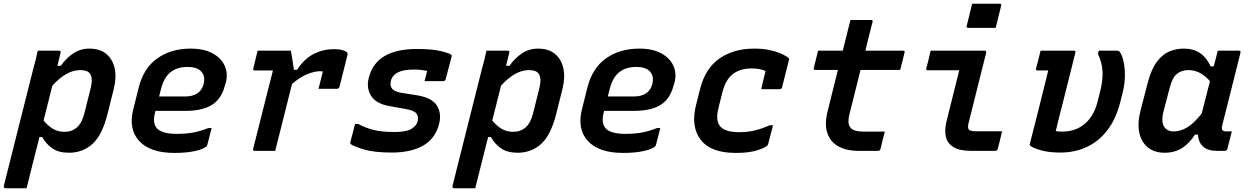

<svg xmlns="http://www.w3.org/2000/svg" viewBox="-53 -807 6673 1027"><path d="M149 -536H263Q268 -536 270.5 -532.5Q273 -529 271 -525Q262 -491 254 -455H272Q301 -496 339 -521.5Q377 -547 425 -547Q481 -547 515 -519Q549 -491 560 -443Q571 -395 556 -333L522 -197Q494 -85 442 -37.5Q390 10 316 10Q261 10 227 -13.5Q193 -37 173 -74H158Q141 -6 123.5 62.5Q106 131 89 200H-24Q-28 200 -31 196.5Q-34 193 -33 189Q6 33 45.5 -123.5Q85 -280 124 -435Q132 -463 138 -488Q144 -513 149 -536ZM375 -432Q303 -432 227 -349Q215 -302 203.5 -255.5Q192 -209 180 -162Q209 -129 234.5 -115.5Q260 -102 292 -102Q332 -102 359 -126Q386 -150 399 -203L433 -340Q446 -396 424 -418Q411 -432 375 -432Z M967 -547Q1038 -547 1084.5 -521.5Q1131 -496 1149.5 -454Q1168 -412 1154 -362L1149 -346Q1130 -276 1079 -245Q1028 -214 939 -214H779L777 -208Q761 -150 786 -121Q813 -91 892 -91Q944 -91 982.5 -98.5Q1021 -106 1061 -122H1079Q1068 -77 1056 -33Q1055 -30 1054 -28Q1053 -26 1051 -24Q1037 -10 991.5 0.5Q946 11 880 11Q750 11 691.5 -53Q633 -117 660 -223L688 -335Q714 -442 788 -494.5Q862 -547 967 -547ZM950 -449Q895 -449 859.5 -421Q824 -393 808 -330L798 -291H938Q976 -291 1001.5 -307Q1027 -323 1036 -357Q1047 -401 1022 -426Q1012 -437 994 -443Q976 -449 950 -449Z M1325 -536H1503Q1503 -536 1506 -518Q1509 -500 1513 -476Q1517 -452 1519 -434H1536Q1574 -492 1624 -518Q1674 -544 1735 -544Q1761 -544 1778.5 -539Q1796 -534 1803 -527Q1808 -521 1806 -514L1763 -343Q1760 -332 1749 -332H1650L1655 -349Q1664 -386 1674 -425Q1669 -426 1658 -426Q1629 -426 1590 -410Q1551 -394 1509 -358Q1494 -298 1477 -230.5Q1460 -163 1444 -99Q1437 -73 1431 -48Q1425 -23 1419 0H1309Q1298 0 1301 -11Q1317 -73 1335.5 -147Q1354 -221 1372.5 -295Q1391 -369 1407 -430H1310Q1298 -430 1302 -441Q1308 -465 1313.5 -488.5Q1319 -512 1325 -536Z M2177 -545Q2262 -545 2308 -533Q2354 -521 2362 -513Q2365 -509 2362 -501L2331 -384Q2328 -373 2316 -373H2218L2220 -381Q2224 -395 2226.5 -406.5Q2229 -418 2232 -428Q2216 -431 2199 -433Q2182 -435 2162 -435Q2104 -435 2074.5 -419.5Q2045 -404 2038 -375Q2032 -351 2043 -334.5Q2054 -318 2091 -311L2174 -298Q2257 -285 2283.5 -243Q2310 -201 2296 -145Q2276 -66 2211 -28.5Q2146 9 2042 9Q1947 9 1890.5 -8.5Q1834 -26 1822 -37Q1820 -40 1821 -47Q1829 -76 1834.5 -98.5Q1840 -121 1846 -144H1863Q1904 -122 1947 -111.5Q1990 -101 2057 -101Q2119 -101 2146.5 -117Q2174 -133 2181 -158Q2187 -184 2174.5 -200Q2162 -216 2117 -224L2033 -239Q1960 -251 1932.5 -293.5Q1905 -336 1920 -392Q1940 -470 2004.5 -507.5Q2069 -545 2177 -545Z M2549 -536H2663Q2668 -536 2670.5 -532.5Q2673 -529 2671 -525Q2662 -491 2654 -455H2672Q2701 -496 2739 -521.5Q2777 -547 2825 -547Q2881 -547 2915 -519Q2949 -491 2960 -443Q2971 -395 2956 -333L2922 -197Q2894 -85 2842 -37.5Q2790 10 2716 10Q2661 10 2627 -13.5Q2593 -37 2573 -74H2558Q2541 -6 2523.5 62.5Q2506 131 2489 200H2376Q2372 200 2369 196.5Q2366 193 2367 189Q2406 33 2445.5 -123.5Q2485 -280 2524 -435Q2532 -463 2538 -488Q2544 -513 2549 -536ZM2775 -432Q2703 -432 2627 -349Q2615 -302 2603.5 -255.5Q2592 -209 2580 -162Q2609 -129 2634.5 -115.5Q2660 -102 2692 -102Q2732 -102 2759 -126Q2786 -150 2799 -203L2833 -340Q2846 -396 2824 -418Q2811 -432 2775 -432Z M3367 -547Q3438 -547 3484.5 -521.5Q3531 -496 3549.5 -454Q3568 -412 3554 -362L3549 -346Q3530 -276 3479 -245Q3428 -214 3339 -214H3179L3177 -208Q3161 -150 3186 -121Q3213 -91 3292 -91Q3344 -91 3382.5 -98.5Q3421 -106 3461 -122H3479Q3468 -77 3456 -33Q3455 -30 3454 -28Q3453 -26 3451 -24Q3437 -10 3391.5 0.5Q3346 11 3280 11Q3150 11 3091.5 -53Q3033 -117 3060 -223L3088 -335Q3114 -442 3188 -494.5Q3262 -547 3367 -547ZM3350 -449Q3295 -449 3259.5 -421Q3224 -393 3208 -330L3198 -291H3338Q3376 -291 3401.5 -307Q3427 -323 3436 -357Q3447 -401 3422 -426Q3412 -437 3394 -443Q3376 -449 3350 -449Z M3981 -547Q4033 -547 4071.5 -537.5Q4110 -528 4134 -516Q4158 -504 4166 -496Q4169 -492 4167 -486L4130 -339Q4128 -330 4116 -330H4019L4021 -340Q4026 -362 4031.5 -385Q4037 -408 4042 -427Q4027 -434 4009.5 -437.5Q3992 -441 3967 -441Q3907 -441 3868 -411.5Q3829 -382 3812 -317L3791 -233Q3771 -159 3803 -127Q3832 -100 3900 -100Q3947 -100 3985.5 -109.5Q4024 -119 4064 -137H4082Q4075 -112 4069 -87Q4063 -62 4056 -37Q4054 -31 4051 -28Q4038 -16 3995.5 -2.5Q3953 11 3882 11Q3749 11 3695 -59.5Q3641 -130 3670 -245L3692 -332Q3720 -442 3796 -494.5Q3872 -547 3981 -547Z M4680 -103Q4673 -79 4668 -57Q4663 -35 4657 -11Q4654 0 4643 0H4538Q4477 0 4433.5 -23Q4390 -46 4373 -93.5Q4356 -141 4374 -212Q4388 -268 4401.5 -323Q4415 -378 4429 -433H4309Q4296 -433 4300 -444Q4306 -469 4311.5 -490Q4317 -511 4323 -536H4455Q4463 -570 4471 -600Q4477 -626 4483.5 -650.5Q4490 -675 4496 -700H4606Q4618 -700 4614 -689Q4604 -651 4594.5 -612.5Q4585 -574 4576 -536H4777Q4789 -536 4785 -525Q4779 -500 4774 -479Q4769 -458 4762 -433H4550Q4536 -377 4522 -321Q4508 -265 4494 -209Q4485 -177 4485.5 -155.5Q4486 -134 4499 -121Q4517 -103 4567 -103Z M4925 -536H5214Q5225 -536 5222 -525Q5198 -431 5175 -337.5Q5152 -244 5128 -149Q5121 -123 5130 -113Q5140 -105 5163 -105H5307Q5302 -82 5296 -58Q5290 -34 5284 -11Q5281 0 5270 0H5143Q5079 0 5046 -21Q5013 -42 5006 -77Q4999 -112 5009 -154Q5026 -225 5043.5 -293Q5061 -361 5078 -431H4910Q4899 -431 4902 -442Q4908 -465 4914 -489Q4920 -513 4925 -536ZM5147 -787H5294Q5305 -787 5302 -776L5273 -658H5126Q5115 -658 5118 -669Z M5513 -536H5691Q5702 -536 5699 -525Q5677 -434 5653.5 -342.5Q5630 -251 5607 -159Q5604 -146 5601 -133Q5598 -120 5594 -106Q5608 -103 5629 -103Q5699 -103 5748 -143.5Q5797 -184 5817 -260L5830 -311Q5847 -377 5844.5 -424.5Q5842 -472 5820 -518L5824 -536H5922Q5927 -536 5929.5 -535Q5932 -534 5934 -532Q5947 -518 5955.5 -484Q5964 -450 5964 -405Q5964 -360 5952 -311L5939 -260Q5916 -169 5869 -109Q5822 -49 5758.5 -20Q5695 9 5620 9Q5553 9 5510 -4.5Q5467 -18 5458 -28Q5453 -31 5456 -39Q5481 -137 5505.5 -234.5Q5530 -332 5554 -430H5497Q5486 -430 5489 -441Q5494 -459 5500.5 -485.5Q5507 -512 5513 -536Z M6278 -547Q6331 -547 6366 -523Q6401 -499 6423 -452H6439Q6444 -470 6449 -489.5Q6454 -509 6461 -536H6574Q6585 -536 6582 -524Q6558 -427 6532 -324.5Q6506 -222 6484 -134Q6477 -104 6504 -104H6536Q6530 -81 6524 -57Q6518 -33 6512 -10Q6509 0 6499 0H6457Q6408 0 6382.5 -23Q6357 -46 6355 -87H6339Q6309 -40 6269.5 -15Q6230 10 6177 10Q6123 10 6088 -17.5Q6053 -45 6041.5 -95.5Q6030 -146 6047 -213L6085 -360Q6104 -434 6133.5 -474.5Q6163 -515 6200 -531Q6237 -547 6278 -547ZM6181 -120Q6197 -104 6225 -104Q6262 -104 6298 -126Q6334 -148 6375 -200Q6386 -243 6397 -286Q6408 -329 6419 -373Q6396 -400 6367 -416Q6338 -432 6304 -432Q6267 -432 6242.5 -412Q6218 -392 6205 -342L6170 -209Q6155 -146 6181 -120Z"/></svg>

Font: Recursive Mn Lnr St SmB
Style: Italic
Weight: 600
Italic angle: -15°
Monospace: yes
Version: Version 1.079;hotconv 1.0.112;makeotfexe 2.5.65598; ttfautoh